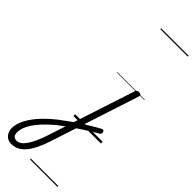

<svg xmlns="http://www.w3.org/2000/svg" viewBox="-767 -1027 1563 1563"><g transform="rotate(45 15.0 -245.5)"><path d="M77 9Q97 -5 117.5 -18.5Q138 -32 159 -44.5Q180 -57 199 -68Q218 -79 235 -88Q246 -94 253.5 -90.5Q261 -87 263.5 -78.5Q266 -70 263 -61.5Q260 -53 252 -49Q231 -37 207.5 -23Q184 -9 160 6.5Q136 22 111.5 38Q87 54 64 70ZM-196 519Q-225 519 -244.5 506.5Q-264 494 -275 472.5Q-286 451 -286 424Q-286 391 -272.5 354.5Q-259 318 -233 279Q-207 240 -166.5 198Q-126 156 -72 113Q-45 93 -17 72.5Q11 52 38 32L210 -494Q214 -506 220.5 -510.5Q227 -515 240 -515Q257 -515 263 -508.5Q269 -502 264 -488L14 276Q-6 338 -29 384Q-52 430 -77.5 460Q-103 490 -133 504.5Q-163 519 -196 519ZM-187 470Q-166 470 -146.5 457Q-127 444 -108.5 417Q-90 390 -71.5 350Q-53 310 -35 255L14 104Q-2 117 -18 129.5Q-34 142 -51 154Q-99 195 -133.5 232Q-168 269 -189.5 301.5Q-211 334 -221 363.5Q-231 393 -231 419Q-231 434 -226.5 445.5Q-222 457 -212 463.5Q-202 470 -187 470ZM0 490H316V500H0ZM0 -20H316V0H0ZM0 -505H316V-500H0ZM0 -1010H316V-1000H0Z"/></g></svg>

Font: Playwrite US Trad Guides
Style: Regular
Weight: 400
Designer: Veronika Burian, José Scaglione
Foundry: TypeTogether
Version: Version 1.003